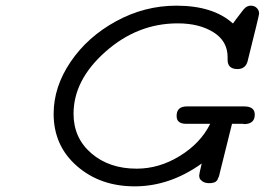

<svg xmlns="http://www.w3.org/2000/svg" viewBox="-20 -642 940 673"><path d="M168 -243.2Q168 -337.4 227.5 -425.3Q287.1 -513.2 387 -567.6Q486.8 -622.1 598.1 -622.1Q727.1 -622.1 795.9 -560.1H796.9Q800.8 -565.9 807.4 -574.5Q814 -583 816.9 -586.9Q819.8 -590.8 824.5 -596.9Q829.1 -603 831.1 -605.5Q833 -607.9 836.4 -611.6Q839.8 -615.2 842 -616.7Q844.2 -618.2 847.2 -619.6Q850.1 -621.1 853 -621.6Q856 -622.1 858.9 -622.1Q872.1 -622.1 880.1 -614Q888.2 -606 888.2 -594.2Q888.2 -588.4 848.1 -428.2Q841.3 -400.4 813 -399.9Q777.8 -399.9 777.8 -432.1V-441.9Q777.8 -498 728 -529.1Q678.2 -560.1 603 -560.1Q461.9 -560.1 349.9 -460.9Q237.8 -361.8 237.8 -243.2Q237.8 -158.2 300.3 -104.5Q362.8 -50.8 459 -50.8Q538.1 -50.8 610.6 -95.5Q683.1 -140.1 716.8 -208H632.8Q598.6 -208 599.1 -235.8Q599.1 -269 634.8 -269H835.9Q873 -269 873 -240.2Q873 -207 835 -207Q834 -207 832 -208H793V-207Q789.1 -189.9 751 -38.1Q751 -37.1 749.5 -31.5Q748 -25.9 747.6 -24.4Q747.1 -22.9 745.1 -18.6Q743.2 -14.2 742.2 -12Q741.2 -9.8 738 -6.8Q734.9 -3.9 731.9 -2.9Q729 -2 724.6 -1Q720.2 0 714.8 0H712.9Q698.7 0 689.9 -6.1Q681.2 -12.2 679.7 -17.6Q678.2 -22.9 678.2 -26.9Q678.2 -31.7 687 -68.8Q575.2 11.2 452.1 11.2Q331.1 11.2 249.5 -60.1Q168 -131.3 168 -243.2Z"/></svg>

Font: CMU Typewriter Text Variable Width
Style: Italic
Weight: 500
Italic angle: -14.04°
Version: Version 0.7.0